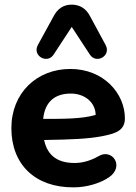

<svg xmlns="http://www.w3.org/2000/svg" viewBox="-20 -797 587 827"><path d="M297 10C353 10 410 -7 449 -33C519 -81 462 -160 404 -124C368 -104 335 -95 301 -95C234 -95 185 -122 170 -194C293 -196 358 -199 418 -210C473 -221 518 -232 518 -287C518 -395 426 -500 283 -500C138 -500 29 -396 29 -245C29 -89 131 11 297 10ZM435 -603 368 -727C351 -760 324 -777 289 -777C254 -777 228 -760 211 -727L143 -603C118 -556 184 -520 211 -562L289 -681L367 -562C394 -520 460 -556 435 -603ZM166 -285C173 -357 215 -394 285 -394C344 -394 391 -357 392 -302C332 -284 245 -285 166 -285Z"/></svg>

Font: SN Pro
Style: Bold
Weight: 700
Designer: Tobias Whetton
Foundry: Supernotes
Version: Version 1.003;Glyphs 3.3 (3324)